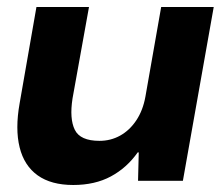

<svg xmlns="http://www.w3.org/2000/svg" viewBox="-20 -516 632 548"><path d="M189 12Q126 12 87.5 -15.5Q49 -43 36 -95.5Q23 -148 36 -221L84 -496H234L187 -235Q178 -177 193.5 -145.5Q209 -114 264 -114Q296 -114 323 -129Q350 -144 369 -172.5Q388 -201 395 -240L440 -496H590L502 0H374L376 -81H373Q342 -37 296.5 -12.5Q251 12 189 12Z"/></svg>

Font: DM Sans 36pt Black
Style: Italic
Weight: 900
Italic angle: -10°
Designer: Colophon Foundry, Jonny Pinhorn
Foundry: Colophon Foundry
Version: Version 4.004;gftools[0.9.30]